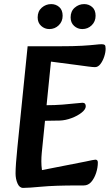

<svg xmlns="http://www.w3.org/2000/svg" viewBox="-20 -906 536 938"><path d="M93 12Q75 12 65.5 -10Q56 -32 56 -59Q56 -98 65 -186L115 -680H269Q340 -680 381.5 -682.5Q423 -685 444.5 -687.5Q466 -690 476 -690Q487 -690 491.5 -686.5Q496 -683 496 -668Q496 -650 489 -629Q482 -608 470.5 -593Q459 -578 444 -578Q434 -578 411 -581Q388 -584 359 -588L229 -605L184 -159Q182 -138 182 -117Q182 -96 185 -75L399 -117Q417 -121 429.5 -123.5Q442 -126 446 -126Q458 -126 458 -112Q458 -87 449.5 -61Q441 -35 426 -17.5Q411 0 389 0H359Q247 0 183 6Q119 12 93 12ZM144 -315 157 -392H205Q248 -392 286 -395Q324 -398 350 -401Q376 -404 383 -404Q391 -404 395 -399.5Q399 -395 399 -387Q399 -372 379 -356Q359 -340 329.5 -329Q300 -318 272 -317ZM382 -764Q359 -764 342 -779.5Q325 -795 325 -821Q325 -851 345 -868.5Q365 -886 391 -886Q414 -886 430.5 -871.5Q447 -857 447 -829Q447 -801 428 -782.5Q409 -764 382 -764ZM221 -764Q198 -764 181 -779.5Q164 -795 164 -821Q164 -851 184 -868.5Q204 -886 230 -886Q253 -886 269.5 -871.5Q286 -857 286 -829Q286 -801 267 -782.5Q248 -764 221 -764Z"/></svg>

Font: Alkatra
Style: Regular
Weight: 400
Designer: Suman Bhandary
Version: Version 1.100;gftools[0.9.22]